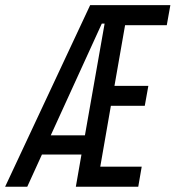

<svg xmlns="http://www.w3.org/2000/svg" viewBox="-41 -713 671 733"><path d="M248.5 0 270 -123H119.1L63 0H-21.5L303.2 -693.4H609.4L595.7 -616.7H436.5L396 -385.3H525.4L511.7 -309.1H382.3L341.8 -76.7H500L486.8 0ZM152.8 -196.3H283.2L358.4 -623H347.7Z"/></svg>

Font: Cascadia Mono PL SemiLight
Style: Italic
Weight: 350
Italic angle: -10°
Monospace: yes
Designer: Aaron Bell
Foundry: Saja Typeworks
Version: Version 2404.023; ttfautohint (v1.8.4)